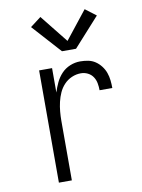

<svg xmlns="http://www.w3.org/2000/svg" viewBox="-85 -818 646 876"><g transform="rotate(-10 237.5 -379.5)"><path d="M116 0V-520H176V-407Q183 -430 193.5 -452Q204 -474 220.5 -491.5Q237 -509 260 -518.5Q283 -528 307 -528Q326 -528 344 -524.5Q362 -521 377 -511Q392 -501 403.5 -486Q415 -471 421 -454Q427 -437 429 -419Q431 -401 431 -383H372Q372 -399 369 -415.5Q366 -432 357 -445.5Q348 -459 333 -466.5Q318 -474 301 -474Q279 -474 258.5 -465Q238 -456 223 -440Q208 -424 199 -404Q190 -384 185 -362.5Q180 -341 178 -319Q176 -297 176 -276V0ZM234 -588 114 -721 164 -759 267 -630 369 -759 419 -721 299 -588Z"/></g></svg>

Font: Iosevka QP Light
Style: Regular
Weight: 300
Designer: Belleve Invis
Foundry: Belleve Invis
Version: Version 20.0.0; ttfautohint (v1.8.4)